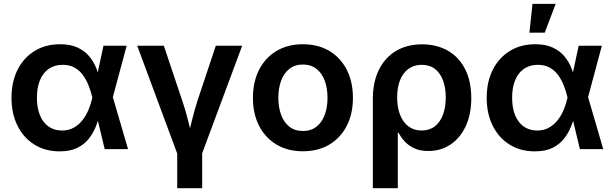

<svg xmlns="http://www.w3.org/2000/svg" viewBox="-20 -779 3203 1003"><path d="M291.5 11.7Q216.3 11.7 159.7 -23.7Q103 -59.1 71.5 -122.1Q40 -185.1 40 -268.1Q40 -351.6 71.8 -414.6Q103.5 -477.5 160.6 -512.7Q217.8 -547.9 293.9 -547.9Q348.1 -547.9 385.3 -530.5Q422.4 -513.2 445.8 -485.1Q469.2 -457 482.7 -423.3Q496.1 -389.6 502.9 -356.9H543L568.8 -273.9L648.9 0H526.9L461.9 -271.5Q454.6 -302.7 442.6 -332.8Q430.7 -362.8 412.8 -387.2Q395 -411.6 368.9 -426Q342.8 -440.4 307.6 -440.4Q265.6 -440.4 235.4 -419.9Q205.1 -399.4 189 -360.8Q172.9 -322.3 172.9 -268.6Q172.9 -215.8 188.5 -177.2Q204.1 -138.7 233.6 -117.9Q263.2 -97.2 303.7 -97.2Q338.9 -97.2 365.7 -112.3Q392.6 -127.4 411.9 -152.6Q431.2 -177.7 443.4 -208Q455.6 -238.3 462.4 -268.6L520.5 -540H641.6L568.8 -268.6L543 -187.5H503.4Q495.1 -154.8 481.4 -119.9Q467.8 -85 444.6 -55.2Q421.4 -25.4 384.3 -6.8Q347.2 11.7 291.5 11.7Z M907.7 28.3 696.8 -540H835.9L932.6 -251.5Q949.7 -201.2 962.4 -149.9Q975.1 -98.6 988.3 -45.9H957Q970.2 -98.6 982.7 -149.9Q995.1 -201.2 1011.2 -251.5L1107.4 -540H1245.1L1033.7 28.3ZM905.8 204.1V-3.4H1036.1V204.1Z M1562.5 11.2Q1482.9 11.2 1424.3 -23.9Q1365.7 -59.1 1333.5 -121.8Q1301.3 -184.6 1301.3 -267.6Q1301.3 -351.6 1333.5 -414.6Q1365.7 -477.5 1424.3 -512.7Q1482.9 -547.9 1562.5 -547.9Q1642.1 -547.9 1700.7 -512.7Q1759.3 -477.5 1791.5 -414.6Q1823.7 -351.6 1823.7 -267.6Q1823.7 -184.6 1791.5 -121.8Q1759.3 -59.1 1700.7 -23.9Q1642.1 11.2 1562.5 11.2ZM1562.5 -94.7Q1604.5 -94.7 1633.3 -117.4Q1662.1 -140.1 1676.5 -179.4Q1690.9 -218.8 1690.9 -268.1Q1690.9 -317.9 1676.5 -357.2Q1662.1 -396.5 1633.3 -419.2Q1604.5 -441.9 1562.5 -441.9Q1520 -441.9 1491.5 -419.2Q1462.9 -396.5 1448.5 -357.4Q1434.1 -318.4 1434.1 -268.1Q1434.1 -218.8 1448.5 -179.4Q1462.9 -140.1 1491.5 -117.4Q1520 -94.7 1562.5 -94.7Z M1927.7 204.1V-262.7Q1927.7 -349.6 1959 -413.6Q1990.2 -477.5 2047.9 -512.5Q2105.5 -547.4 2184.6 -547.4Q2262.2 -547.4 2320.1 -513.9Q2377.9 -480.5 2409.9 -417.5Q2441.9 -354.5 2441.9 -266.1Q2441.9 -181.6 2412.8 -119.6Q2383.8 -57.6 2333.3 -23.9Q2282.7 9.8 2217.8 9.8Q2173.8 9.8 2143.1 -4.9Q2112.3 -19.5 2093 -41.3Q2073.7 -63 2062.5 -85H2058.1V204.1ZM2182.1 -97.2Q2223.6 -97.2 2251.7 -119.1Q2279.8 -141.1 2294.2 -180.2Q2308.6 -219.2 2308.6 -270Q2308.6 -320.3 2294.4 -358.6Q2280.3 -397 2252.4 -418.7Q2224.6 -440.4 2183.1 -440.4Q2143.1 -440.4 2114 -419.4Q2085 -398.4 2069.8 -360.4Q2054.7 -322.3 2054.7 -270Q2054.7 -218.8 2069.8 -179.7Q2085 -140.6 2113.5 -118.9Q2142.1 -97.2 2182.1 -97.2Z M2773.9 11.7Q2698.7 11.7 2642.1 -23.7Q2585.4 -59.1 2554 -122.1Q2522.5 -185.1 2522.5 -268.1Q2522.5 -351.6 2554.2 -414.6Q2585.9 -477.5 2643.1 -512.7Q2700.2 -547.9 2776.4 -547.9Q2830.6 -547.9 2867.7 -530.5Q2904.8 -513.2 2928.2 -485.1Q2951.7 -457 2965.1 -423.3Q2978.5 -389.6 2985.4 -356.9H3025.4L3051.3 -273.9L3131.3 0H3009.3L2944.3 -271.5Q2937 -302.7 2925 -332.8Q2913.1 -362.8 2895.3 -387.2Q2877.4 -411.6 2851.3 -426Q2825.2 -440.4 2790 -440.4Q2748 -440.4 2717.8 -419.9Q2687.5 -399.4 2671.4 -360.8Q2655.3 -322.3 2655.3 -268.6Q2655.3 -215.8 2670.9 -177.2Q2686.5 -138.7 2716.1 -117.9Q2745.6 -97.2 2786.1 -97.2Q2821.3 -97.2 2848.1 -112.3Q2875 -127.4 2894.3 -152.6Q2913.6 -177.7 2925.8 -208Q2938 -238.3 2944.8 -268.6L3002.9 -540H3124L3051.3 -268.6L3025.4 -187.5H2985.8Q2977.5 -154.8 2963.9 -119.9Q2950.2 -85 2927 -55.2Q2903.8 -25.4 2866.7 -6.8Q2829.6 11.7 2773.9 11.7ZM2745.6 -608.4 2761.7 -758.8H2882.8L2825.7 -608.4Z"/></svg>

Font: V-Inter
Style: SemiBold-600
Weight: 600
Designer: Rasmus Andersson
Foundry: rsms
Version: Version 4.000;git-4146feb